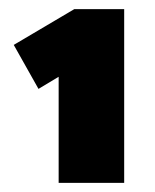

<svg xmlns="http://www.w3.org/2000/svg" viewBox="-20 -830 338 419"><path d="M108 -431V-736L134 -678L64 -636L10 -732L142 -810H251V-431H180Q163 -431 145.5 -431Q128 -431 108 -431Z"/></svg>

Font: Lexend Deca Black
Style: Regular
Weight: 900
Designer: Bonnie Shaver-Troup, Thomas Jockin
Foundry: Lexend
Version: Version 1.007